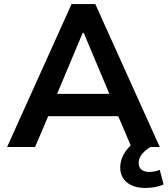

<svg xmlns="http://www.w3.org/2000/svg" viewBox="-20 -725 827 947"><path d="M15 0 333 -705H450L768 0H628L544 -197L602 -152H180L237 -197L153 0ZM388 -563 249 -232 224 -262H558L532 -232L393 -563ZM697 202Q639 202 606 174.5Q573 147 573 101Q573 58 602 18Q631 -22 678 -43L723 0Q708 8 694 20.5Q680 33 672 47.5Q664 62 664 78Q664 102 679 112.5Q694 123 714 123Q729 123 741.5 120.5Q754 118 768 113L787 185Q765 194 744 198Q723 202 697 202Z"/></svg>

Font: Nunito Sans 8pt
Style: Bold
Weight: 700
Version: Version 3.101;gftools[0.9.27]